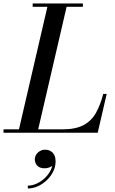

<svg xmlns="http://www.w3.org/2000/svg" viewBox="-66 -770 668 1114"><path d="M39.5 0 213.5 -750H325L151 0ZM-45.5 0V-19.5H295Q373.5 -19.5 419.5 -44.5Q465.5 -69.5 491 -115.5Q516.5 -161.5 533 -225H553L501 0ZM123.5 -730.5V-750H415V-730.5ZM95.5 323.5V307Q121.5 307 147.8 294.8Q174 282.5 195.8 261.5Q217.5 240.5 229.8 214Q242 187.5 240 159H255.5Q255.5 173.5 246 184.2Q236.5 195 222.2 200.8Q208 206.5 193 206.5Q164.5 206.5 150.2 191.2Q136 176 136 155Q136 140 144 127.2Q152 114.5 165.8 106.5Q179.5 98.5 196 98.5Q222 98.5 239.2 115.5Q256.5 132.5 256.5 167Q256.5 197 242.8 225Q229 253 205.8 275.2Q182.5 297.5 154 310.5Q125.5 323.5 95.5 323.5Z"/></svg>

Font: Bodoni Moda 11pt Medium
Style: Italic
Weight: 500
Italic angle: -13°
Designer: Owen Earl
Foundry: indestructible type
Version: Version 2.004